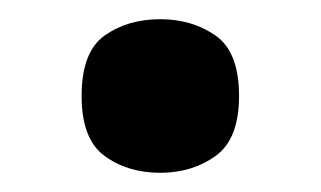

<svg xmlns="http://www.w3.org/2000/svg" viewBox="-20 -455 334 200"><path d="M147 -275Q113 -275 89 -292.5Q65 -310 65 -355Q65 -401 89 -418Q113 -435 147 -435Q180 -435 204.5 -418Q229 -401 229 -355Q229 -310 204.5 -292.5Q180 -275 147 -275Z"/></svg>

Font: Noto Serif Bengali
Style: Bold
Weight: 700
Designer: Juan Bruce, Universal Thirst, Indian Type Foundry and the Monotype Design Team.
Foundry: Monotype Imaging Inc.
Version: Version 2.003; ttfautohint (v1.8.4.7-5d5b)